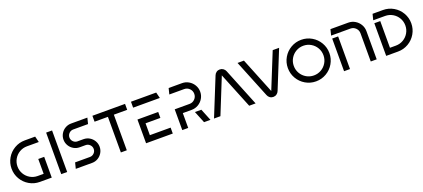

<svg xmlns="http://www.w3.org/2000/svg" viewBox="60 -1870 6697 3041"><g transform="rotate(-20 3408.5 -350.0)"><path d="M40 -350Q40 -445 87 -525.5Q134 -606 214.5 -653Q295 -700 390 -700H565L590 -600H390Q322 -600 264.5 -566.5Q207 -533 173.5 -475.5Q140 -418 140 -350Q140 -282 173.5 -224.5Q207 -167 264.5 -133.5Q322 -100 390 -100H490V-350H590V0H390Q295 0 214.5 -47Q134 -94 87 -174.5Q40 -255 40 -350Z M850 -700V0H750V-700Z M970 -500Q970 -554 997 -600Q1024 -646 1070 -673Q1116 -700 1170 -700H1445L1420 -600H1170Q1129 -600 1099.5 -570.5Q1070 -541 1070 -500Q1070 -459 1099.5 -429.5Q1129 -400 1170 -400H1270Q1325 -400 1370.5 -373Q1416 -346 1443 -300Q1470 -254 1470 -200Q1470 -146 1443 -100Q1416 -54 1370.5 -27Q1325 0 1270 0H995L1020 -100H1270Q1311 -100 1340.5 -129.5Q1370 -159 1370 -200Q1370 -241 1340.5 -270.5Q1311 -300 1270 -300H1170Q1116 -300 1070 -327Q1024 -354 997 -400Q970 -446 970 -500Z M2080 -600H1855V0H1755V-600H1530V-700H2080Z M2530 -400V-300H2280V-100H2630V0H2180V-400ZM2180 -700H2605L2630 -600H2180Z M3265 -475Q3265 -414 3234.5 -362.5Q3204 -311 3152.5 -280.5Q3101 -250 3040 -250H2890V0H2790V-350H3040Q3092 -350 3128.5 -386.5Q3165 -423 3165 -475Q3165 -527 3128.5 -563.5Q3092 -600 3040 -600H2790L2815 -700H3040Q3101 -700 3152.5 -669.5Q3204 -639 3234.5 -587.5Q3265 -536 3265 -475ZM3184 -200 3265 0H3157L3076 -200Z M3582 -635Q3593 -664 3618 -682Q3643 -700 3675 -700Q3707 -700 3732.5 -682Q3758 -664 3769 -636L4026 0H3918L3675 -600L3433 0H3325Z M4084 -700 4326 -100 4569 -700H4677L4420 -65Q4409 -36 4383.5 -18Q4358 0 4326 0Q4294 0 4269 -18Q4244 -36 4233 -65L3976 -700Z M5047 -700Q5142 -700 5222.5 -653Q5303 -606 5350 -525.5Q5397 -445 5397 -350Q5397 -255 5350 -174.5Q5303 -94 5222.5 -47Q5142 0 5047 0Q4952 0 4871.5 -47Q4791 -94 4744 -174.5Q4697 -255 4697 -350Q4697 -445 4744 -525.5Q4791 -606 4871.5 -653Q4952 -700 5047 -700ZM5047 -100Q5115 -100 5172.5 -133.5Q5230 -167 5263.5 -224.5Q5297 -282 5297 -350Q5297 -418 5263.5 -475.5Q5230 -533 5172.5 -566.5Q5115 -600 5047 -600Q4979 -600 4921.5 -566.5Q4864 -533 4830.5 -475.5Q4797 -418 4797 -350Q4797 -282 4830.5 -224.5Q4864 -167 4921.5 -133.5Q4979 -100 5047 -100Z M6067 -475V0H5967V-475Q5967 -527 5930.5 -563.5Q5894 -600 5842 -600H5517L5542 -700H5842Q5903 -700 5954.5 -669.5Q6006 -639 6036.5 -587.5Q6067 -536 6067 -475ZM5517 -550H5617V0H5517Z M6677 -350Q6677 -418 6643.5 -475.5Q6610 -533 6552.5 -566.5Q6495 -600 6427 -600H6227L6252 -700H6427Q6522 -700 6602.5 -653Q6683 -606 6730 -525.5Q6777 -445 6777 -350Q6777 -255 6730 -174.5Q6683 -94 6602.5 -47Q6522 0 6427 0H6227V-550H6327V-100H6427Q6495 -100 6552.5 -133.5Q6610 -167 6643.5 -224.5Q6677 -282 6677 -350Z"/></g></svg>

Font: SB Skate blade
Style: Regular
Weight: 400
Designer: Valerio Brotto (Silverblur_type)
Version: Version 1.003